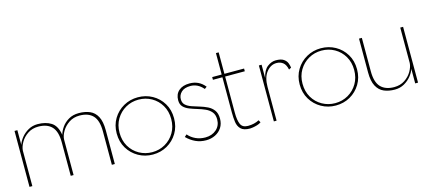

<svg xmlns="http://www.w3.org/2000/svg" viewBox="-53 -1110 3479 1565"><g transform="rotate(-15 1686.5 -327.0)"><path d="M47 0V-472H71V-348Q80 -377 104 -407Q128 -437 163.5 -457Q199 -477 242 -477Q310 -477 356 -448Q402 -419 415 -341Q423 -371 445 -402.5Q467 -434 503.5 -455.5Q540 -477 590 -477Q642 -477 682 -460Q722 -443 744.5 -401Q767 -359 767 -285V0H742V-283Q742 -374 703.5 -415Q665 -456 590 -456Q539 -456 501 -430.5Q463 -405 441.5 -368.5Q420 -332 419 -299V0H395V-283Q395 -374 356 -415Q317 -456 242 -456Q191 -456 153 -430.5Q115 -405 94 -368.5Q73 -332 71 -299V0Z M1088 6Q1022 6 967 -25Q912 -56 879 -110.5Q846 -165 846 -236Q846 -306 879 -360.5Q912 -415 967 -446Q1022 -477 1088 -477Q1154 -477 1209 -446.5Q1264 -416 1297 -361.5Q1330 -307 1330 -236Q1330 -165 1297 -110.5Q1264 -56 1209.5 -25Q1155 6 1088 6ZM1088 -14Q1148 -14 1197.5 -42.5Q1247 -71 1276.5 -121Q1306 -171 1306 -236Q1306 -301 1276.5 -351Q1247 -401 1197.5 -429Q1148 -457 1088 -457Q1029 -457 979.5 -429Q930 -401 900 -351Q870 -301 870 -236Q870 -170 899.5 -120Q929 -70 979 -42Q1029 -14 1088 -14Z M1537 6Q1489 6 1449 -12.5Q1409 -31 1375 -65L1394 -82Q1419 -52 1456 -35Q1493 -18 1537 -18Q1593 -18 1630 -50.5Q1667 -83 1667 -136Q1667 -175 1647.5 -198.5Q1628 -222 1597.5 -235.5Q1567 -249 1533 -259Q1499 -269 1468.5 -281Q1438 -293 1419 -313Q1400 -333 1400 -368Q1400 -419 1433 -448Q1466 -477 1524 -477Q1604 -477 1653 -415L1634 -401Q1609 -430 1582 -442.5Q1555 -455 1526 -455Q1475 -455 1449 -430Q1423 -405 1423 -370Q1423 -339 1442.5 -321.5Q1462 -304 1492.5 -293.5Q1523 -283 1557 -273Q1591 -263 1621.5 -248Q1652 -233 1671.5 -206.5Q1691 -180 1691 -136Q1691 -92 1670.5 -60.5Q1650 -29 1615 -11.5Q1580 6 1537 6Z M1907 6Q1854 6 1830.5 -17.5Q1807 -41 1802 -78.5Q1797 -116 1797 -159V-456H1717V-479H1797V-660H1820V-479H1986V-456H1820V-150Q1820 -88 1835 -53.5Q1850 -19 1897 -19Q1950 -19 1991 -41L2002 -21Q1988 -11 1968 -5Q1948 1 1931 3.5Q1914 6 1907 6Z M2109 0V-472H2132V-360Q2147 -425 2181.5 -451Q2216 -477 2252 -477Q2296 -477 2318 -462Q2340 -447 2348 -426Q2356 -405 2358 -387L2338 -376Q2329 -419 2306.5 -436.5Q2284 -454 2252 -454Q2203 -454 2167.5 -409.5Q2132 -365 2132 -285V0Z M2632 6Q2566 6 2511 -25Q2456 -56 2423 -110.5Q2390 -165 2390 -236Q2390 -306 2423 -360.5Q2456 -415 2511 -446Q2566 -477 2632 -477Q2698 -477 2753 -446.5Q2808 -416 2841 -361.5Q2874 -307 2874 -236Q2874 -165 2841 -110.5Q2808 -56 2753.5 -25Q2699 6 2632 6ZM2632 -14Q2692 -14 2741.5 -42.5Q2791 -71 2820.5 -121Q2850 -171 2850 -236Q2850 -301 2820.5 -351Q2791 -401 2741.5 -429Q2692 -457 2632 -457Q2573 -457 2523.5 -429Q2474 -401 2444 -351Q2414 -301 2414 -236Q2414 -170 2443.5 -120Q2473 -70 2523 -42Q2573 -14 2632 -14Z M3326 -472V-1H3302V-124Q3293 -95 3269 -65Q3245 -35 3209.5 -15Q3174 5 3130 5Q3078 5 3038.5 -12Q2999 -29 2976.5 -71Q2954 -113 2954 -187V-472H2978V-189Q2978 -98 3017 -57Q3056 -16 3130 -16Q3182 -16 3220 -41.5Q3258 -67 3279 -103.5Q3300 -140 3302 -173V-472Z"/></g></svg>

Font: Lil Grotesk Thin
Style: Regular
Weight: 100
Designer: Bastien Sozeau
Foundry: NBR — Bastien Sozeau
Version: Version 3.003; ttfautohint (v1.8.4.7-5d5b);gftools[0.9.33]